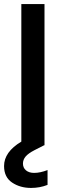

<svg xmlns="http://www.w3.org/2000/svg" viewBox="-30 -715 314 945"><path d="M138 136Q168 136 204 122V195Q166 210 123 210Q69 210 29.5 183.5Q-10 157 -10 102Q-10 33 75 -18V-695H189V0H187L140 24Q109 40 96 55.5Q83 71 83 90Q83 111 98 123.5Q113 136 138 136Z"/></svg>

Font: Fz Poppins Med
Style: Regular
Weight: 500
Designer: Ninad Kale (Devanagari), Jonny Pinhorn (Latin)
Foundry: Indian Type Foundry
Version: Vit hóa bi Vntype.Com & FontZin.Com